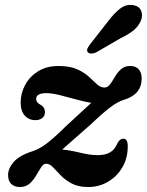

<svg xmlns="http://www.w3.org/2000/svg" viewBox="-20 -739 590 771"><path d="M493 -151.5Q493 -103.5 471.2 -66.8Q449.5 -30 413.5 -9Q377.5 12 334 12Q294.5 12 268.2 -2Q242 -16 224.2 -34.5Q206.5 -53 193 -67.2Q179.5 -81.5 165.5 -81.5Q154 -81.5 145 -67.2Q136 -53 125.5 -34.8Q115 -16.5 99.5 -2.2Q84 12 59.5 12Q38 12 25.2 -0.2Q12.5 -12.5 12.5 -36.5Q12.5 -63 35.5 -89.2Q58.5 -115.5 113 -132.5Q138.5 -141 166.5 -162Q194.5 -183 242.5 -230Q279.5 -264.5 305.2 -288Q331 -311.5 346.5 -326Q321 -330 287 -339.5Q253 -349 220.2 -357Q187.5 -365 166.5 -365Q125 -365 125 -341.5Q125 -336 128.8 -329.8Q132.5 -323.5 143 -318Q160.5 -308.5 160.5 -288Q160.5 -273.5 149.5 -265Q138.5 -256.5 122.5 -256.5Q96 -256.5 79.5 -274.8Q63 -293 63 -327.5Q63 -364.5 81 -398Q99 -431.5 133 -452.8Q167 -474 214.5 -474Q260.5 -474 289.5 -461Q318.5 -448 337 -430.8Q355.5 -413.5 369.5 -400.5Q383.5 -387.5 399.5 -387.5Q412.5 -387.5 422 -400.5Q431.5 -413.5 441.5 -430.8Q451.5 -448 465.8 -461Q480 -474 502.5 -474Q526 -474 537.8 -459.8Q549.5 -445.5 549 -422.5Q548 -359 477 -338Q453.5 -331 423.8 -308.8Q394 -286.5 344.5 -239.5Q298.5 -199 272 -175.8Q245.5 -152.5 230 -138.5Q262 -135.5 302 -125.8Q342 -116 372.5 -116Q402.5 -116 422 -127.2Q441.5 -138.5 452 -164.5Q457.5 -174.5 463.2 -178.2Q469 -182 476 -182Q493 -182 493 -151.5ZM412.5 -651.5Q437.5 -685 461.8 -704Q486 -723 514.5 -718.5Q539 -714.5 546.8 -695.5Q554.5 -676.5 545.5 -655.5Q536 -633.5 516.8 -617.5Q497.5 -601.5 465 -586L365 -528Q355.5 -524 346 -524Q336.5 -524 332.5 -529.5Q327.5 -536 331.2 -544.2Q335 -552.5 342 -561.5Z"/></svg>

Font: Fraunces 9pt Soft SemiBold
Style: Italic
Weight: 600
Italic angle: -16°
Version: Version 1.000;[b76b70a41]